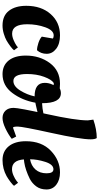

<svg xmlns="http://www.w3.org/2000/svg" viewBox="347 -1121 786 1520"><g transform="rotate(90 740.0 -361.0)"><path d="M260 -393Q220 -393 196 -326.5Q172 -260 172 -184Q172 -64 246 -64Q270 -64 297 -75.5Q324 -87 340 -98L355 -110L378 -79Q370 -68 346 -50Q322 -32 301 -20Q280 -8 247 2Q214 12 182 12Q104 12 65 -39Q26 -90 26 -176Q26 -295 91.5 -369Q157 -443 260 -443Q327 -443 366.5 -412.5Q406 -382 406 -337.5Q406 -293 378 -261Q353 -261 320 -272Q287 -283 270 -299L285 -387Q276 -393 260 -393Z M567 12Q498 12 459 -36.5Q420 -85 420 -172Q420 -283 479.5 -363Q539 -443 644 -443L680 -441Q697 -450 718 -450Q797 -450 797 -301Q838 -303 880 -312L896 -316L902 -277Q869 -263 813 -252L793 -248Q774 -143 716 -65.5Q658 12 567 12ZM621 -74Q663 -74 696.5 -128Q730 -182 743 -242Q636 -242 636 -322Q636 -354 649 -382L654 -392Q650 -394 644 -394Q638 -394 635 -392Q610 -376 588 -317Q566 -258 566 -182Q566 -74 621 -74Z M933 -663 927 -707Q1005 -734 1073 -734Q1083 -720 1083 -685Q1083 -605 1032.5 -375.5Q982 -146 982 -108.5Q982 -71 991 -71L1061 -96L1079 -61Q1045 -34 996.5 -11Q948 12 913.5 12Q879 12 856.5 -11Q834 -34 834 -75.5Q834 -117 883.5 -340.5Q933 -564 933 -663Z M1098 -173Q1098 -298 1173.5 -370.5Q1249 -443 1345 -443Q1404 -443 1442 -414Q1480 -385 1480 -336.5Q1480 -288 1455.5 -255Q1431 -222 1396 -204Q1325 -169 1266 -160L1242 -157Q1249 -63 1319 -63Q1343 -63 1370 -75Q1397 -87 1412 -99L1427 -111L1451 -79Q1443 -68 1419 -50Q1395 -32 1374 -20Q1316 12 1247 12Q1178 12 1138 -37Q1098 -86 1098 -173ZM1320 -391Q1282 -391 1261.5 -326.5Q1241 -262 1241 -206Q1292 -215 1322 -249Q1352 -283 1352 -337Q1352 -391 1320 -391Z"/></g></svg>

Font: Oleo Script Swash Caps
Style: Regular
Weight: 400
Designer: Soytutype
Foundry: Soytutype
Version: Version 1.002